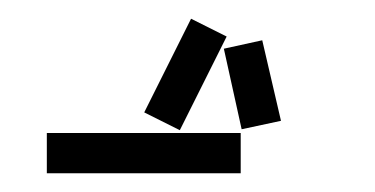

<svg xmlns="http://www.w3.org/2000/svg" viewBox="-20 -185 400 205"><path d="M134 -65 172 -46 222 -146 184 -165ZM219 -133 238 -47 280 -56 260 -142ZM30 0H237V-43H30Z"/></svg>

Font: Anthony
Style: Regular
Weight: 400
Designer: Sun Young Oh
Foundry: Velvetyne Type Foundry
Version: Version 1.000;hotconv 1.0.109;makeotfexe 2.5.65596